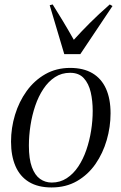

<svg xmlns="http://www.w3.org/2000/svg" viewBox="-20 -814 534 844"><path d="M288.5 -515.5Q347 -515.5 386.5 -492Q426 -468.5 446 -424Q466 -379.5 466 -316Q466 -256.5 449.2 -198.5Q432.5 -140.5 399.8 -93.2Q367 -46 318.5 -18Q270 10 206.5 10Q147 10 107.2 -14.2Q67.5 -38.5 48 -83.8Q28.5 -129 28.5 -191.5Q28.5 -251.5 46 -309.2Q63.5 -367 97.2 -413.8Q131 -460.5 179.2 -488Q227.5 -515.5 288.5 -515.5ZM288 -494Q251 -494 221.8 -475Q192.5 -456 170.8 -423.2Q149 -390.5 135 -349.2Q121 -308 114 -262.8Q107 -217.5 107 -174Q107 -115 120.2 -79.2Q133.5 -43.5 156.2 -27.5Q179 -11.5 207.5 -11.5Q244 -11.5 273.2 -30.5Q302.5 -49.5 324 -81.8Q345.5 -114 359.5 -154.8Q373.5 -195.5 380.5 -239.8Q387.5 -284 387.5 -326.5Q387.5 -370.5 378.8 -408.5Q370 -446.5 348.5 -470.2Q327 -494 288 -494ZM262.5 -576 198.5 -791 211.5 -794.5Q231.5 -762.5 254.8 -724.2Q278 -686 304.5 -639Q337 -675 375 -713Q413 -751 462.5 -794.5L474.5 -787.5L333 -576Z"/></svg>

Font: Merriweather 144pt Light
Style: Italic
Weight: 300
Italic angle: -7.8°
Version: Version 2.101